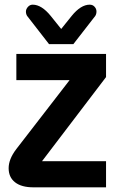

<svg xmlns="http://www.w3.org/2000/svg" viewBox="-20 -802 518 822"><path d="M434 0H123Q72 0 44.5 -21.5Q17 -43 17 -82Q17 -121 50 -164L278 -459H50V-571H434V-472L160 -112H434ZM242 -678 287 -734Q326 -782 364 -782Q377 -782 385 -773Q393 -764 393 -753Q393 -742 388 -734L294 -613H190L96 -734Q91 -742 91 -752.5Q91 -763 99.5 -772.5Q108 -782 120 -782Q158 -782 197 -734Z"/></svg>

Font: Viga
Style: Regular
Weight: 400
Designer: Oscar Yáñez
Foundry: Fontstage
Version: Version 1.001